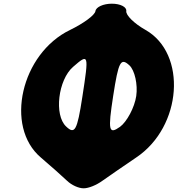

<svg xmlns="http://www.w3.org/2000/svg" viewBox="-20 -987 962 1040"><path d="M497 -927C494 -905 432 -860 360 -825C94 -697 4 -301 201 -134C256 -87 319 -31 343 -8C368 16 406 33 433 33C460 33 502 16 535 -8C567 -31 649 -87 718 -134C967 -301 994 -697 768 -825C706 -860 661 -905 664 -927C667 -949 632 -967 586 -967C540 -967 500 -949 497 -927ZM426 -462C398 -279 385 -257 338 -302C272 -364 295 -555 376 -625C461 -699 462 -695 426 -462ZM718 -467C709 -405 667 -327 630 -300C569 -257 564 -279 593 -467C622 -655 634 -676 681 -633C710 -606 727 -529 718 -467Z"/></svg>

Font: Hussar Skorodowane
Style: Ky
Weight: 700
Foundry: Cannot Into Space Fonts
Version: Version 0.892